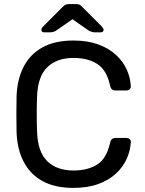

<svg xmlns="http://www.w3.org/2000/svg" viewBox="-20 -908 706 938"><path d="M339 10Q247 10 186.5 -24Q126 -58 95 -119Q64 -180 61 -261Q60 -302 60 -349Q60 -396 61 -439Q64 -520 95 -581Q126 -642 186.5 -676Q247 -710 339 -710Q408 -710 460 -691Q512 -672 546.5 -640Q581 -608 599 -568.5Q617 -529 619 -487Q620 -478 613.5 -472Q607 -466 598 -466H543Q534 -466 527.5 -471Q521 -476 518 -489Q501 -567 454.5 -596Q408 -625 339 -625Q258 -625 211 -579.5Q164 -534 161 -434Q158 -352 161 -266Q164 -166 211 -120.5Q258 -75 339 -75Q408 -75 454.5 -104Q501 -133 518 -211Q521 -224 527.5 -229Q534 -234 543 -234H598Q607 -234 613.5 -228.5Q620 -223 619 -214Q617 -172 599 -132Q581 -92 546.5 -60Q512 -28 460 -9Q408 10 339 10ZM197 -750Q182 -750 182 -762Q182 -770 193 -781L285 -873Q296 -884 303 -886Q310 -888 318 -888H350Q359 -888 366 -886Q373 -884 383 -873L475 -781Q486 -770 486 -762Q486 -750 471 -750H444Q437 -750 429.5 -752Q422 -754 416 -757L334 -814L252 -757Q247 -754 239 -752Q231 -750 224 -750Z"/></svg>

Font: DVN-Rubik
Style: Regular
Weight: 400
Designer: Hubert and Fischer
Foundry: Hubert & Fischer
Version: Version 2.102